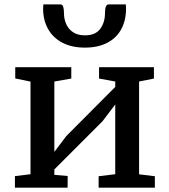

<svg xmlns="http://www.w3.org/2000/svg" viewBox="-20 -865 781 885"><path d="M48.8 0ZM120.6 -62V-488.8L50.3 -503.4V-555.2H308.6V-502.9L230.5 -489.3V-165L285.6 -237.8L511.2 -464.4V-489.3L436.5 -502.9V-555.2H689.5V-502.9L621.1 -489.3V-61.5L693.8 -52.7V0H434.6V-52.7L511.2 -62V-383.3L452.1 -305.7L230.5 -84V-59.1L292 -53.7L291.5 0H48.8V-53.2ZM179.7 -844.7H258.3Q268.1 -844.7 271.5 -833.3Q274.9 -821.8 274.9 -804.2Q274.9 -777.8 284.9 -754.6Q294.9 -731.4 316.4 -716.8Q337.9 -702.1 371.6 -702.1Q419.9 -702.1 441.9 -731.9Q463.9 -761.7 463.9 -804.2Q463.9 -844.7 480.5 -844.7H560.1Q561 -834 561 -825.2Q561 -771.5 539.3 -731Q517.6 -690.4 474.9 -668Q432.1 -645.5 371.1 -645.5Q311 -645.5 267.6 -668.2Q224.1 -690.9 201.4 -731.7Q178.7 -772.5 178.7 -825.2Q178.7 -834 179.7 -844.7Z"/></svg>

Font: Merriweather
Style: Regular
Weight: 400
Designer: Eben Sorkin
Foundry: Eben Sorkin
Version: Version 1.584; ttfautohint (v1.6)